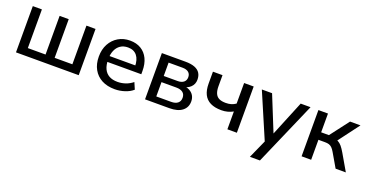

<svg xmlns="http://www.w3.org/2000/svg" viewBox="-34 -1111 3625 1904"><g transform="rotate(20 1778.5 -158.5)"><path d="M76 0V-488H172V-80H359V-488H455V-80H642V-488H738V0Z M1120 9Q1040 9 982.5 -21.5Q925 -52 893.5 -108.5Q862 -165 862 -243Q862 -319 893 -376Q924 -433 978 -465Q1032 -497 1101 -497Q1169 -497 1217.5 -467.5Q1266 -438 1292 -384Q1318 -330 1318 -255V-221H942V-283H1250L1233 -269Q1233 -344 1200 -385Q1167 -426 1105 -426Q1058 -426 1025.5 -404Q993 -382 976 -343Q959 -304 959 -252V-246Q959 -188 977.5 -148.5Q996 -109 1032 -89Q1068 -69 1121 -69Q1163 -69 1203.5 -82.5Q1244 -96 1280 -125L1310 -55Q1277 -25 1225 -8Q1173 9 1120 9Z M1438 0V-488H1687Q1747 -488 1785.5 -473Q1824 -458 1842 -429.5Q1860 -401 1860 -360Q1860 -313 1828 -281.5Q1796 -250 1744 -244V-257Q1786 -256 1815.5 -240Q1845 -224 1860.5 -197.5Q1876 -171 1876 -136Q1876 -73 1829 -36.5Q1782 0 1695 0ZM1533 -65H1689Q1734 -65 1758.5 -84.5Q1783 -104 1783 -141Q1783 -178 1758.5 -197Q1734 -216 1689 -216H1533ZM1533 -281H1680Q1721 -281 1743.5 -300Q1766 -319 1766 -352Q1766 -386 1743.5 -404Q1721 -422 1680 -422H1533Z M2307 0V-188Q2280 -173 2249.5 -165Q2219 -157 2185 -157Q2115 -157 2068.5 -180Q2022 -203 1999.5 -248.5Q1977 -294 1977 -363V-488H2078V-371Q2078 -326 2090.5 -296.5Q2103 -267 2130 -253.5Q2157 -240 2201 -240Q2233 -240 2258 -247.5Q2283 -255 2306 -271V-488H2407V0Z M2610 180 2706 -34V9L2493 -488H2601L2765 -83H2737L2903 -488H3007L2716 180Z M3090 0V-488H3191V-290H3273L3424 -488H3534L3353 -247L3328 -279Q3356 -276 3377 -265Q3398 -254 3416.5 -232Q3435 -210 3456 -174L3557 0H3449L3364 -146Q3349 -172 3334.5 -186Q3320 -200 3303 -205.5Q3286 -211 3260 -211H3191V0Z"/></g></svg>

Font: Nunito Sans 12pt SemiBold
Style: Regular
Weight: 600
Designer: Vernon Adams
Foundry: Vernon Adams
Version: Version 3.101;gftools[0.9.27]